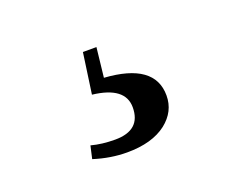

<svg xmlns="http://www.w3.org/2000/svg" viewBox="-55 -98 557 440"><g transform="rotate(-20 223.5 122.5)"><path d="M200 69Q321 77 321 156Q321 195 288 221Q253 248 192 248Q152 248 111 235L118 204Q144 211 176 211Q239 211 239 155Q239 105 161 96L175 -3H208Z"/></g></svg>

Font: Source Han Serif JP
Style: Bold
Weight: 700
Designer: Ryoko NISHIZUKA  (kana & ideographs); Frank Grießhammer (Latin, Greek & Cyrillic); Wenlong ZHANG  (bopomofo); Sandoll Co
Foundry: Adobe Systems Incorporated
Version: Version 1.000;PS 1;hotconv 16.6.53;makeotf.lib2.5.65590